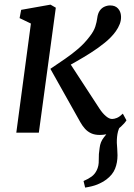

<svg xmlns="http://www.w3.org/2000/svg" viewBox="-20 -586 591 848"><path d="M356 242.5 349 213.5Q371 204 385 193.5Q399 183 407 166.5Q417 147 416.2 120.8Q415.5 94.5 420 67.5Q423 40.5 438.5 21.2Q454 2 464.5 -12L525 -48.5Q507 -27.5 501.2 -5.2Q495.5 17 496 45Q496.5 57.5 497.8 71.8Q499 86 499 99.5Q499 132.5 488.2 159.2Q477.5 186 449.5 207Q431.5 220 410 228.8Q388.5 237.5 356 242.5ZM52 0 116.5 -482 66.5 -506 73.5 -542.5 203 -565.5 226.5 -552 151.5 0ZM420.5 10Q398.5 10 382.8 2.8Q367 -4.5 355.5 -17.2Q344 -30 335 -46L202.5 -282Q236 -304.5 267.2 -326Q298.5 -347.5 326 -371.2Q353.5 -395 375.5 -424Q394.5 -448 401 -468.8Q407.5 -489.5 409.5 -506.5Q412 -526.5 420.5 -538.8Q429 -551 441.5 -556.5Q454 -562 466.5 -562Q489 -562 501.2 -548.5Q513.5 -535 514.5 -514.5Q515.5 -497 509 -480Q502.5 -463 490.5 -446.5Q472.5 -421.5 443 -397.5Q413.5 -373.5 380.8 -352.8Q348 -332 318.8 -315.5Q289.5 -299 272 -289L278 -323L419.5 -106Q433 -85.5 447.8 -73Q462.5 -60.5 475 -60.5Q484.5 -60.5 496.2 -65.2Q508 -70 522.5 -84L538.5 -54.5Q530.5 -41.5 514 -26.5Q497.5 -11.5 473.8 -0.8Q450 10 420.5 10Z"/></svg>

Font: Merriweather 24pt
Style: Italic
Weight: 400
Italic angle: -7.8°
Designer: Eben Sorkin
Foundry: Eben Sorkin
Version: Version 2.101